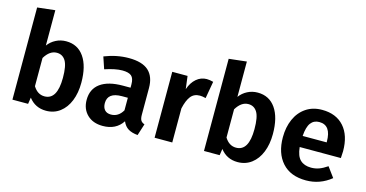

<svg xmlns="http://www.w3.org/2000/svg" viewBox="-79 -1116 2844 1491"><g transform="rotate(15 1343.5 -370.5)"><path d="M553 -265Q553 -183 527.5 -119.5Q502 -56 454.5 -20Q407 16 343 16Q256 16 204 -52L196 0H70V-741L212 -757V-473Q237 -507 275 -526.5Q313 -546 357 -546Q450 -546 501.5 -472Q553 -398 553 -265ZM405 -265Q405 -362 380.5 -401.5Q356 -441 310 -441Q253 -441 212 -373V-146Q247 -89 303 -89Q405 -89 405 -265Z M1110 -80 1080 14Q1033 10 1003.5 -8Q974 -26 958 -64Q906 16 799 16Q720 16 673.5 -29.5Q627 -75 627 -148Q627 -235 690 -281Q753 -327 871 -327H932V-353Q932 -402 910 -421Q888 -440 837 -440Q781 -440 697 -412L665 -507Q764 -546 861 -546Q969 -546 1020 -499.5Q1071 -453 1071 -361V-147Q1071 -116 1080 -101.5Q1089 -87 1110 -80ZM932 -145V-246H885Q770 -246 770 -160Q770 -125 787.5 -105.5Q805 -86 838 -86Q898 -86 932 -145Z M1540 -537 1516 -400Q1488 -407 1469 -407Q1422 -407 1396 -374Q1370 -341 1355 -274V0H1213V-530H1336L1349 -427Q1368 -483 1404.5 -514Q1441 -545 1487 -545Q1511 -545 1540 -537Z M2093 -265Q2093 -183 2067.5 -119.5Q2042 -56 1994.5 -20Q1947 16 1883 16Q1796 16 1744 -52L1736 0H1610V-741L1752 -757V-473Q1777 -507 1815 -526.5Q1853 -546 1897 -546Q1990 -546 2041.5 -472Q2093 -398 2093 -265ZM1945 -265Q1945 -362 1920.5 -401.5Q1896 -441 1850 -441Q1793 -441 1752 -373V-146Q1787 -89 1843 -89Q1945 -89 1945 -265Z M2651 -222H2320Q2327 -150 2359 -120Q2391 -90 2446 -90Q2480 -90 2510 -101Q2540 -112 2575 -136L2634 -56Q2545 16 2433 16Q2308 16 2241 -59Q2174 -134 2174 -262Q2174 -343 2202.5 -407.5Q2231 -472 2285.5 -509Q2340 -546 2415 -546Q2528 -546 2591 -475Q2654 -404 2654 -277Q2654 -267 2651 -222ZM2513 -317Q2513 -449 2418 -449Q2374 -449 2349.5 -416.5Q2325 -384 2320 -311H2513Z"/></g></svg>

Font: Wolseley Sans SemiBold
Style: Regular
Weight: 600
Designer: Carrois Corporate & Edenspiekermann AG
Foundry: Carrois Corporate GbR & Edenspiekermann AG
Version: Version 4.202